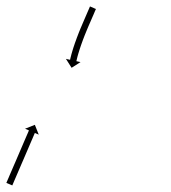

<svg xmlns="http://www.w3.org/2000/svg" viewBox="-141 -284 530 595"><path d="M-120.5 280.9C-120.8 281.5 -121 282.1 -121.3 282.7L-102.9 290.6C-102.7 290 -102.4 289.4 -102.1 288.8C-101.4 287.1 -100.7 285.3 -99.9 283.6C-98.8 280.9 -97.6 278.3 -96.5 275.6C-95 272.1 -93.5 268.7 -92 265.2C-90.2 261.1 -88.5 257 -86.7 252.9C-84.7 248.3 -82.8 243.7 -80.8 239.2C-78.7 234.3 -76.6 229.4 -74.5 224.5C-72.3 219.4 -70.1 214.4 -67.9 209.3C-65.8 204.3 -63.6 199.2 -61.4 194.1C-59.3 189.3 -57.2 184.4 -55.1 179.5C-53.1 174.9 -51.2 170.3 -49.2 165.7C-47.4 161.6 -45.7 157.5 -43.9 153.4C-42.4 150 -40.9 146.5 -39.4 143C-38.3 140.3 -37.1 137.7 -36 135C-35.2 133.3 -34.5 131.6 -33.8 129.8C-33.5 129.2 -33.2 128.6 -33 128L-20.9 133.2L-33 102.8L-63.4 114.9L-51.3 120.1C-51.6 120.7 -51.9 121.3 -52.1 121.9C-52.9 123.7 -53.6 125.4 -54.3 127.1C-55.5 129.8 -56.6 132.4 -57.8 135.1C-59.3 138.6 -60.8 142 -62.3 145.5C-64 149.6 -65.8 153.7 -67.6 157.8C-69.5 162.4 -71.5 167 -73.5 171.6C-75.6 176.5 -77.7 181.3 -79.8 186.2C-82 191.3 -84.1 196.4 -86.3 201.4C-88.5 206.5 -90.7 211.5 -92.8 216.6C-94.9 221.5 -97.1 226.4 -99.2 231.3C-101.1 235.8 -103.1 240.4 -105.1 245C-106.8 249.1 -108.6 253.2 -110.4 257.3C-111.9 260.8 -113.3 264.2 -114.8 267.7C-116 270.4 -117.1 273 -118.3 275.7C-119 277.4 -119.8 279.2 -120.5 280.9ZM155.5 -254.3C155.7 -254.9 156 -255.5 156.3 -256.1L137.9 -264.1C137.7 -263.5 137.4 -262.9 137.1 -262.3C136.4 -260.5 135.6 -258.8 134.9 -257.1C133.7 -254.4 132.6 -251.8 131.4 -249.1C129.9 -245.6 128.4 -242.2 126.9 -238.7C125.1 -234.6 123.4 -230.5 121.6 -226.4C119.6 -221.8 117.6 -217.3 115.7 -212.7L115.7 -212.7L115.7 -212.7C113.6 -207.8 111.5 -202.9 109.5 -198C109.5 -198 109.4 -198 109.4 -198C109.4 -198 109.4 -198 109.4 -198C107.3 -192.9 105.3 -187.8 103.2 -182.7C103.2 -182.7 103.2 -182.7 103.2 -182.7C103.2 -182.7 103.2 -182.7 103.2 -182.7C101.2 -177.6 99.3 -172.5 97.3 -167.3C97.3 -167.3 97.3 -167.3 97.3 -167.3C97.3 -167.3 97.3 -167.3 97.3 -167.3C95.4 -162.3 93.6 -157.3 91.9 -152.3C91.9 -152.3 91.8 -152.3 91.8 -152.3C91.8 -152.3 91.8 -152.3 91.8 -152.3C90.2 -147.6 88.6 -142.9 87.1 -138.2C87.1 -138.2 87.1 -138.2 87.1 -138.2C87.1 -138.1 87 -138.1 87 -138.1C85.7 -133.9 84.4 -129.7 83.1 -125.4C83.1 -125.4 83.1 -125.4 83.1 -125.4C83.1 -125.4 83.1 -125.4 83.1 -125.4C82 -121.8 81 -118.2 80 -114.6C80 -114.6 80 -114.6 80 -114.5C80 -114.5 80 -114.5 80 -114.5C79.3 -111.7 78.5 -108.9 77.9 -106.1C77.9 -106.1 77.9 -106.1 77.8 -106.1C77.8 -106.1 77.8 -106.1 77.8 -106.1C77.4 -104.3 77 -102.5 76.6 -100.7L76.6 -100.6L76.6 -100.6C76.4 -100 76.3 -99.4 76.1 -98.7L63.3 -101.6L80.9 -73.9L108.5 -91.6L95.7 -94.4C95.8 -95 95.9 -95.6 96.1 -96.3L96.1 -96.2L96.1 -96.2C96.5 -97.9 96.9 -99.7 97.3 -101.4C97.3 -101.4 97.3 -101.4 97.3 -101.4C97.3 -101.3 97.3 -101.3 97.3 -101.3C97.9 -104 98.6 -106.7 99.3 -109.4C99.3 -109.4 99.3 -109.4 99.3 -109.3C99.3 -109.3 99.3 -109.3 99.3 -109.3C100.3 -112.8 101.3 -116.3 102.3 -119.8C102.3 -119.8 102.3 -119.7 102.3 -119.7C102.3 -119.7 102.3 -119.7 102.3 -119.7C103.5 -123.8 104.8 -127.9 106.1 -132C106.1 -132 106.1 -132 106.1 -132C106.1 -132 106.1 -132 106.1 -132C107.6 -136.6 109.1 -141.1 110.7 -145.7C110.7 -145.7 110.7 -145.7 110.7 -145.7C110.7 -145.7 110.7 -145.6 110.7 -145.6C112.4 -150.5 114.2 -155.4 116 -160.3C116 -160.3 116 -160.3 116 -160.3C116 -160.3 116 -160.3 116 -160.3C117.9 -165.3 119.9 -170.3 121.8 -175.4C121.8 -175.4 121.8 -175.3 121.8 -175.3C121.8 -175.3 121.8 -175.3 121.8 -175.3C123.8 -180.3 125.9 -185.3 127.9 -190.3C127.9 -190.3 127.9 -190.3 127.9 -190.3C127.9 -190.3 127.9 -190.3 127.9 -190.3C129.9 -195.1 132 -200 134 -204.8L134 -204.8L134 -204.8C136 -209.3 138 -213.9 140 -218.5C141.7 -222.6 143.5 -226.7 145.3 -230.8C146.8 -234.2 148.3 -237.7 149.8 -241.1C150.9 -243.8 152.1 -246.5 153.2 -249.2C154 -250.9 154.7 -252.6 155.5 -254.3Z"/></svg>

Font: FRB American Cursive Just Arrows Medium
Style: Italic
Weight: 500
Italic angle: -25°
Version: Version 2.0;Modular Font Editor K font №1